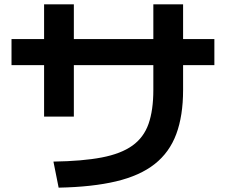

<svg xmlns="http://www.w3.org/2000/svg" viewBox="-20 -814 1040 884"><path d="M226 -70Q360 -72 448.5 -89Q537 -106 589.5 -143.5Q642 -181 664 -244Q686 -307 686 -400V-794H823V-400Q823 -281 791.5 -196.5Q760 -112 692 -58.5Q624 -5 514.5 21Q405 47 250 50ZM183 -277V-794H320V-277ZM33 -514V-634H967V-514Z"/></svg>

Font: M PLUS 1 Code
Style: Regular
Weight: 400
Designer: Coji Morishita
Foundry: UNDERFOREST DESIGN
Version: Version 1.005